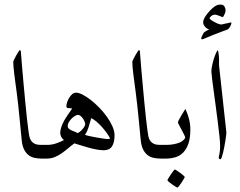

<svg xmlns="http://www.w3.org/2000/svg" viewBox="-20 -707 1068 856"><path d="M210 -30.8Q210 -24.9 209.2 -19.5Q208.5 -14.2 205.8 -9.8Q203.1 -5.4 197.8 -2.7Q192.4 0 183.1 0H165Q148.9 0 134 -3.2Q119.1 -6.3 107.2 -15.6Q95.2 -24.9 87.2 -41Q79.1 -57.1 76.7 -83Q74.7 -102.5 72.3 -127.7Q69.8 -152.8 67.1 -180.7Q64.5 -208.5 61.3 -237.3Q58.1 -266.1 54.7 -293Q51.8 -315.4 48.8 -336.7Q45.9 -357.9 43.7 -376Q41.5 -394 40.3 -408.2Q39.1 -422.4 39.1 -431.2Q39.1 -433.6 43.2 -442.1Q47.4 -450.7 52.5 -460Q57.6 -469.2 62.5 -476.6Q67.4 -483.9 68.8 -483.9Q69.8 -483.9 71.5 -481.9Q73.2 -480 73.2 -474.1Q75.2 -446.8 78.4 -409.7Q81.5 -372.6 85.2 -332Q88.9 -291.5 92.8 -251Q96.7 -210.4 100.3 -176.8Q104 -143.1 107.4 -119.4Q110.8 -95.7 113.8 -88.9Q117.7 -79.6 123.5 -74Q129.4 -68.4 136.2 -65.4Q143.1 -62.5 150.4 -61.8Q157.7 -61 165 -61H183.1Q192.4 -61 197.8 -58.3Q203.1 -55.7 205.8 -51.5Q208.5 -47.4 209.2 -42Q210 -36.6 210 -30.8Z M490.7 -104Q490.7 -72.3 479.5 -54.7Q468.3 -37.1 442.9 -37.1Q428.7 -37.1 411.4 -40.3Q394 -43.5 376.2 -48.3Q358.4 -53.2 341.6 -58.6Q324.7 -64 311.5 -67.9Q297.4 -57.6 283.7 -45.9Q270 -34.2 255.4 -23.9Q240.7 -13.7 224.4 -6.8Q208 0 189 0H170.9Q161.6 0 156.2 -2.7Q150.9 -5.4 148.2 -9.8Q145.5 -14.2 144.8 -19.5Q144 -24.9 144 -30.8Q144 -36.6 144.8 -42Q145.5 -47.4 148.2 -51.5Q150.9 -55.7 156.2 -58.3Q161.6 -61 170.9 -61H189Q211.4 -61 231 -67.9Q250.5 -74.7 265.6 -83Q258.3 -86.9 253.4 -96.2Q248.5 -105.5 248.5 -113.8Q248.5 -126 252.9 -139.2Q257.3 -152.3 264.6 -166.3Q272 -180.2 281.7 -194.3Q291.5 -208.5 301.8 -223.1Q296.4 -224.6 291.7 -224.9Q287.1 -225.1 282.7 -225.1Q279.8 -225.1 277.8 -227.8Q275.9 -230.5 275.9 -232.9Q275.9 -240.7 279.3 -251.2Q282.7 -261.7 288.6 -271.2Q294.4 -280.8 302.2 -287.4Q310.1 -293.9 318.8 -293.9Q331.1 -293.9 348.6 -284.9Q366.2 -275.9 385.5 -260.7Q404.8 -245.6 423.6 -226.1Q442.4 -206.5 457.3 -185.5Q472.2 -164.6 481.4 -143.3Q490.7 -122.1 490.7 -104ZM470.7 -90.8Q464.8 -101.6 455.3 -115Q445.8 -128.4 434.3 -141.1Q422.9 -153.8 410.4 -164.6Q397.9 -175.3 386.7 -180.2Q383.3 -170.4 380.9 -160.9Q378.4 -151.4 375.5 -141.8Q372.6 -132.3 368.7 -123.3Q364.7 -114.3 358.9 -106Q364.3 -103.5 378.7 -100.3Q393.1 -97.2 409.7 -94.2Q426.3 -91.3 441.2 -89.1Q456.1 -86.9 462.9 -86.9Q468.3 -86.9 470.7 -90.8ZM359.9 -153.8Q359.9 -158.2 356.9 -165.3Q354 -172.4 349.4 -179Q344.7 -185.5 339.1 -190.2Q333.5 -194.8 328.6 -194.8Q321.3 -194.8 313.2 -189.7Q305.2 -184.6 298.1 -177.2Q291 -169.9 286.4 -161.4Q281.7 -152.8 281.7 -146Q281.7 -138.2 286.4 -133.8Q291 -129.4 297.6 -126.2Q304.2 -123 311.5 -120.6Q318.8 -118.2 324.7 -113.8Q329.1 -114.3 335.2 -118.9Q341.3 -123.5 346.9 -129.9Q352.5 -136.2 356.2 -142.8Q359.9 -149.4 359.9 -153.8Z M740.7 -30.8Q740.7 -24.9 740 -19.5Q739.3 -14.2 736.6 -9.8Q733.9 -5.4 728.5 -2.7Q723.1 0 713.9 0H695.8Q679.7 0 664.8 -3.2Q649.9 -6.3 637.9 -15.6Q626 -24.9 617.9 -41Q609.9 -57.1 607.4 -83Q605.5 -102.5 603 -127.7Q600.6 -152.8 597.9 -180.7Q595.2 -208.5 592 -237.3Q588.9 -266.1 585.4 -293Q582.5 -315.4 579.6 -336.7Q576.7 -357.9 574.5 -376Q572.3 -394 571 -408.2Q569.8 -422.4 569.8 -431.2Q569.8 -433.6 574 -442.1Q578.1 -450.7 583.3 -460Q588.4 -469.2 593.3 -476.6Q598.1 -483.9 599.6 -483.9Q600.6 -483.9 602.3 -481.9Q604 -480 604 -474.1Q606 -446.8 609.1 -409.7Q612.3 -372.6 616 -332Q619.6 -291.5 623.5 -251Q627.4 -210.4 631.1 -176.8Q634.8 -143.1 638.2 -119.4Q641.6 -95.7 644.5 -88.9Q648.4 -79.6 654.3 -74Q660.2 -68.4 667 -65.4Q673.8 -62.5 681.2 -61.8Q688.5 -61 695.8 -61H713.9Q723.1 -61 728.5 -58.3Q733.9 -55.7 736.6 -51.5Q739.3 -47.4 740 -42Q740.7 -36.6 740.7 -30.8Z M828.6 -128.9Q828.6 -91.8 820.1 -66.9Q811.5 -42 796.9 -27.1Q782.2 -12.2 762.5 -6.1Q742.7 0 719.7 0H701.7Q692.4 0 687 -2.7Q681.6 -5.4 679 -9.8Q676.3 -14.2 675.5 -19.5Q674.8 -24.9 674.8 -30.8Q674.8 -36.6 675.5 -42Q676.3 -47.4 679 -51.5Q681.6 -55.7 687 -58.3Q692.4 -61 701.7 -61H719.7Q740.7 -61 757.1 -64.5Q773.4 -67.9 784.7 -73.2Q794.9 -78.6 800.3 -84.7Q805.7 -90.8 805.7 -94.2Q805.7 -97.2 800.5 -107.2Q795.4 -117.2 789.6 -128.4Q783.7 -139.6 778.6 -149.2Q773.4 -158.7 773.4 -161.1Q773.4 -164.6 778.1 -173.6Q782.7 -182.6 788.6 -192.4Q794.4 -202.1 799.8 -210.7Q805.2 -219.2 806.6 -221.2Q817.9 -196.8 823.2 -174.6Q828.6 -152.3 828.6 -128.9ZM803.7 81.5Q803.7 83.5 799.3 91.1Q794.9 98.6 789.3 107.2Q783.7 115.7 778.1 122.6Q772.5 129.4 770.5 129.4Q769.5 129.4 762.5 125Q755.4 120.6 747.3 115Q739.3 109.4 732.9 104Q726.6 98.6 726.6 96.7Q726.6 94.7 731.2 87.2Q735.8 79.6 741.5 71Q747.1 62.5 752.4 55.7Q757.8 48.8 759.3 48.8Q761.2 48.8 768.6 53.5Q775.9 58.1 783.7 64Q791.5 69.8 797.6 75.2Q803.7 80.6 803.7 81.5Z M1011.7 -604.5Q1011.7 -603 1010.5 -598.6Q1009.3 -594.2 1006.8 -589.6Q1004.4 -585 1000.7 -580.6Q997.1 -576.2 992.7 -574.7Q989.7 -573.7 983.6 -571.5Q977.5 -569.3 969.2 -566.2Q960.9 -563 951.2 -559.1Q941.4 -555.2 931.6 -551.8Q907.7 -542.5 896.2 -537.1Q884.8 -531.7 880.9 -531.7Q877 -531.7 877 -535.6Q877 -537.6 878.4 -541.3Q879.9 -544.9 881.8 -548.8Q883.8 -552.7 885.7 -556.4Q887.7 -560.1 888.7 -561.5Q890.1 -563 893.3 -565.2Q896.5 -567.4 900.1 -569.6Q903.8 -571.8 907.2 -573.2Q910.6 -574.7 912.6 -575.7Q908.7 -576.7 904.1 -579.3Q899.4 -582 895.5 -586.2Q891.6 -590.3 888.7 -595.7Q885.7 -601.1 885.7 -607.9Q885.7 -613.8 888.7 -620.8Q891.6 -627.9 896.2 -635Q900.9 -642.1 906.5 -648.9Q912.1 -655.8 918 -661.6Q927.2 -670.9 934.1 -676Q940.9 -681.2 946 -683.3Q951.2 -685.5 955.6 -686Q960 -686.5 964.8 -686.5Q975.6 -686.5 980.7 -678Q985.8 -669.4 985.8 -659.7Q985.8 -657.2 984.4 -652.3Q982.9 -647.5 980.7 -642.6Q978.5 -637.7 976.3 -634.3Q974.1 -630.9 972.7 -630.9Q970.7 -630.9 966.8 -632.6Q962.9 -634.3 958 -636.2Q953.1 -638.2 947.8 -639.9Q942.4 -641.6 938 -641.6Q929.7 -641.6 922.1 -635.7Q914.6 -629.9 914.6 -624.5Q914.6 -623 919.9 -618.9Q925.3 -614.7 933.3 -610.1Q941.4 -605.5 950.4 -601.8Q959.5 -598.1 966.8 -597.7Q972.7 -599.1 979.5 -600.6Q986.3 -602.1 992.4 -603.3Q998.5 -604.5 1002.9 -605.5Q1007.3 -606.4 1008.8 -606.9Q1009.8 -606.9 1010.7 -606.7Q1011.7 -606.4 1011.7 -604.5Z M989.3 -116.2Q989.3 -112.3 988 -101.8Q986.8 -91.3 984.6 -78.1Q982.4 -64.9 979.7 -50.5Q977.1 -36.1 974.1 -24.4Q971.2 -12.7 968.3 -4.9Q965.3 2.9 963.4 2.9Q955.1 2.9 955.1 -4.9Q955.1 -7.3 958.3 -21.2Q961.4 -35.2 961.4 -57.1Q961.4 -70.8 958.5 -98.6Q955.6 -126.5 951.2 -161.1Q946.8 -195.8 941.9 -232.9Q937 -270 932.6 -302.2Q928.2 -334.5 925.3 -357.9Q922.4 -381.3 922.4 -388.2Q922.4 -399.4 925.8 -415.3Q929.2 -431.2 933.8 -445.8Q938.5 -460.4 943.4 -471.2Q948.2 -481.9 951.2 -482.9Q952.1 -481.4 953.1 -476.6Q954.1 -471.7 954.8 -465.8Q955.6 -460 956.1 -453.9Q956.5 -447.8 956.5 -443.8V-416L989.3 -116.2Z"/></svg>

Font: Scheherazade Rohingya
Style: Regular
Weight: 400
Designer: SIL International
Foundry: SIL International
Version: Version 2.000 (build 440/429)